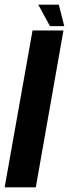

<svg xmlns="http://www.w3.org/2000/svg" viewBox="-62 -806 296 826"><path d="M-42 0 78 -675H211L92 0ZM153 -693.5 102.5 -786H191L214.5 -693.5Z"/></svg>

Font: Anybody UltraCondensed Regular
Style: Bold Italic
Weight: 700
Width: 1
Italic angle: -10°
Designer: Tyler Finck
Foundry: Etcetera Type Company
Version: Version 1.010; ttfautohint (v1.8.3) -l 8 -r 50 -G 200 -x 14 